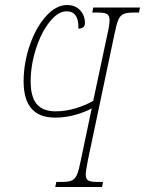

<svg xmlns="http://www.w3.org/2000/svg" viewBox="-20 -744 577 764"><path d="M204 -20H227Q253 -20 266 -26Q279 -32 286.5 -49.5Q294 -67 302 -108L345 -313Q321 -299 281.5 -287.5Q242 -276 199 -276Q74 -276 74 -420Q74 -493 98.5 -564Q123 -635 163 -679.5Q203 -724 247 -724Q279 -724 298.5 -703.5Q318 -683 318 -652Q318 -641 311 -635.5Q304 -630 292 -630Q294 -699 245 -699Q211 -699 177.5 -657Q144 -615 123 -549.5Q102 -484 102 -420Q102 -358 126.5 -329.5Q151 -301 201 -301Q242 -301 282.5 -313.5Q323 -326 351 -343L407 -606Q416 -645 416 -663Q416 -682 406 -688Q396 -694 370 -694H347L351 -714H537L533 -694H510Q484 -694 471 -688Q458 -682 450.5 -664.5Q443 -647 435 -606L330 -108Q321 -61 321 -51Q321 -32 331 -26Q341 -20 367 -20H390L386 0H200Z"/></svg>

Font: Noto Serif CondThin
Style: Italic
Weight: 250
Width: 3
Italic angle: -12°
Designer: Monotype Design Team
Foundry: Monotype Imaging Inc.
Version: Version 1.001